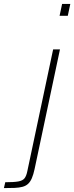

<svg xmlns="http://www.w3.org/2000/svg" viewBox="-118 -763 380 983"><path d="M187 -682 200 -743H242L229 -682ZM-98 200 -91 170Q-47 170 -24.5 166Q-2 162 7.5 150Q17 138 22 113L154 -510H189L59 103Q53 131 45 149.5Q37 168 25.5 178.5Q14 189 -3 193.5Q-20 198 -43 199Q-66 200 -98 200Z"/></svg>

Font: Saira Thin
Style: Italic
Weight: 100
Italic angle: -12°
Designer: Hector Gatti with collaboration of the Omnibus-Type team
Foundry: Omnibus-Type
Version: Version 1.101